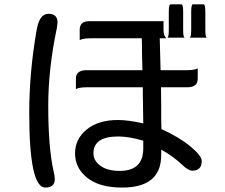

<svg xmlns="http://www.w3.org/2000/svg" viewBox="-20 -807 1040 888"><path d="M718.8 -629.9 722.7 -482.4H845.7Q878.9 -482.4 894.5 -490.7Q894.5 -482.4 894.5 -442.9Q894.5 -403.3 845.7 -403.3H724.6L725.6 -322.3V-256.8L726.6 -210Q810.5 -171.9 861.8 -128.9Q913.1 -85.9 913.1 -62.5Q913.1 -17.6 869.1 -17.6Q850.6 -17.6 821.3 -45.9Q781.2 -84 725.6 -115.2V-89.8Q725.6 60.5 544.9 60.5Q440.4 60.5 383.8 15.6Q327.1 -29.3 327.1 -97.7Q327.1 -164.1 380.9 -208Q434.6 -252 525.4 -252Q573.2 -252 642.6 -236.3L640.6 -371.1V-403.3H379.9Q346.7 -403.3 331.1 -395Q331.1 -403.3 331.1 -442.9Q331.1 -482.4 379.9 -482.4H638.7L636.7 -563.5V-596.7L635.7 -629.9H397.5Q364.3 -629.9 348.6 -621.6Q348.6 -629.9 348.6 -669.4Q348.6 -709 392.6 -709H736.3V-668Q736.3 -643.6 749 -629.9H718.8ZM642.6 -156.2Q577.1 -175.8 527.3 -175.8Q412.1 -175.8 412.1 -97.7Q412.1 -63.5 444.8 -40Q477.5 -16.6 534.2 -16.6Q641.6 -16.6 642.6 -119.1V-156.2ZM929.7 -668Q929.7 -632.8 937.5 -632.8H856.4Q864.3 -632.8 864.3 -668V-752Q864.3 -787.1 872.1 -787.1H921.9Q929.7 -787.1 929.7 -752V-668ZM827.1 -668Q827.1 -632.8 835 -632.8H752.9Q760.7 -632.8 760.7 -668V-752Q760.7 -787.1 768.6 -787.1H819.3Q827.1 -787.1 827.1 -752V-668ZM149.4 -668Q162.1 -743.2 204.1 -743.2Q246.1 -743.2 246.1 -703.1L243.2 -678.7Q203.1 -489.3 203.1 -317.4Q203.1 -127 227.5 -16.6Q233.4 5.9 233.4 21.5Q233.4 60.5 189.5 60.5Q115.2 60.5 115.2 -284.2Q115.2 -472.7 149.4 -668Z"/></svg>

Font: YuPearl-Regular
Style: Regular
Weight: 400
Designer: Max Yao
Foundry: Max-Everyday
Version: Version 1.011; ttfautohint (v1.8.3)